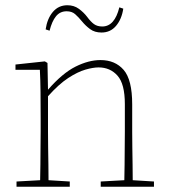

<svg xmlns="http://www.w3.org/2000/svg" viewBox="-20 -712 644 732"><path d="M43 0V-20L133 -25Q134 -51 134 -84.5Q134 -118 134.5 -151Q135 -184 135 -210V-259Q135 -312 134.5 -360Q134 -408 132 -446H39V-466L151 -478L161 -472L163 -370Q218 -433 268 -458Q318 -483 363 -483Q419 -483 451.5 -445.5Q484 -408 484 -314V-210Q484 -183 484.5 -149.5Q485 -116 485.5 -83.5Q486 -51 486 -25L567 -20V0H364V-20L454 -25Q455 -51 455 -83.5Q455 -116 455.5 -149.5Q456 -183 456 -210V-315Q456 -392 428 -423.5Q400 -455 356 -455Q335 -455 305.5 -446.5Q276 -438 240 -414.5Q204 -391 163 -345V-210Q163 -184 163.5 -150.5Q164 -117 164.5 -84Q165 -51 165 -25L246 -20V0ZM154 -600Q160 -641 181.5 -666.5Q203 -692 237 -692Q262 -692 280.5 -678.5Q299 -665 312 -648Q326 -629 338.5 -620Q351 -611 370 -611Q417 -611 435 -684L450 -679Q444 -639 422.5 -613.5Q401 -588 367 -588Q341 -588 323.5 -601Q306 -614 293 -630Q279 -647 266.5 -658Q254 -669 234 -669Q209 -669 193.5 -650Q178 -631 169 -595Z"/></svg>

Font: Source Serif Pro ExtraLight
Style: Regular
Weight: 200
Designer: Frank Grießhammer
Foundry: Adobe Systems Incorporated
Version: Version 3.001;hotconv 1.0.111;makeotfexe 2.5.65597